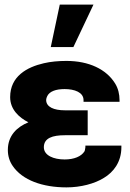

<svg xmlns="http://www.w3.org/2000/svg" viewBox="-20 -802 563 832"><path d="M14 -152C14 -127 21 -103 35 -83C77 -21 165 10 268 10C330 10 390 -6 430 -31C472 -56 506 -100 506 -164V-171H350V-164C350 -162 347 -145 346 -146C332 -124 301 -111 260 -111C213 -111 170 -128 170 -164C170 -204 208 -216 261 -216H360V-324H261C214 -324 180 -338 180 -369C180 -374 182 -380 185 -386C195 -406 222 -416 260 -416C303 -416 342 -402 342 -368V-361H498V-368C498 -394 492 -419 479 -440C441 -502 365 -538 268 -538C233 -538 200 -535 170 -528C96 -511 24 -471 24 -381C24 -328 62 -293 103 -272C54 -252 14 -215 14 -152ZM200 -598H298L385 -782H239Z"/></svg>

Font: Asimov Pro
Style: Blk
Weight: 900
Designer: Google
Version: Version 2.000980; 2014